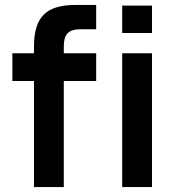

<svg xmlns="http://www.w3.org/2000/svg" viewBox="-20 -755 714 775"><path d="M117.2 -552.2V-567.2Q117.2 -612 126.8 -643.8Q136.3 -675.6 156.6 -695.9Q176.9 -716.2 208.7 -725.6Q240.5 -735 284.8 -735H302H368.2V-637H307.3Q288.1 -637 274.7 -633.2Q261.3 -629.3 253.2 -621.1Q245.1 -612.8 241.3 -599.2Q237.5 -585.7 237.5 -566.2V0H117.2ZM30 -428V-540H368.2V-428ZM473.2 -621.8V-732.5H593.5V-621.8ZM473.2 0V-540H593.5V0Z"/></svg>

Font: Vela Sans GX ExtLt
Style: Regular
Weight: 200
Designer: Principal design: Mikhail Sharanda - project Manrope.
Design modification: Ravid Balaliev
Foundry: Mikhail Sharanda
Version: Version 1.001